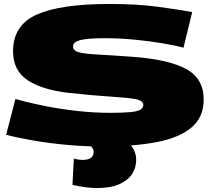

<svg xmlns="http://www.w3.org/2000/svg" viewBox="-20 -730 1070 970"><path d="M951 -669 907 -489Q868 -500 803 -511Q738 -522 661.5 -529.5Q585 -537 510 -537Q423 -537 386 -527.5Q349 -518 349 -496Q349 -474 378 -466Q407 -458 473 -454.5Q539 -451 650 -443Q830 -430 919.5 -382Q1009 -334 1009 -227Q1009 -138 947.5 -86Q886 -34 771 -12Q656 10 494 10Q407 10 319 2Q231 -6 152 -19.5Q73 -33 11 -49L58 -230Q124 -211 204 -195Q284 -179 369.5 -169.5Q455 -160 535 -160Q601 -160 638 -163.5Q675 -167 689.5 -176Q704 -185 704 -200Q704 -222 663 -229.5Q622 -237 538 -242Q454 -247 326 -261Q194 -276 120 -324.5Q46 -373 46 -471Q46 -603 166 -656.5Q286 -710 534 -710Q671 -710 776 -696Q881 -682 951 -669ZM353 71Q362 74 374.5 76Q387 78 394 78Q425 78 439 68Q453 58 453 37Q453 23 443 12.5Q433 2 417 -9H630Q668 29 668 78Q668 115 648.5 147Q629 179 585 199.5Q541 220 469 220Q416 220 346 204Z"/></svg>

Font: Georama Extra Expanded ExtraBold
Style: Regular
Weight: 800
Width: 8
Designer: Jean-Baptiste Levee
Foundry: Production Type
Version: Version 1.000